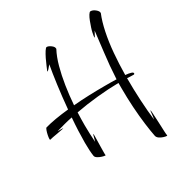

<svg xmlns="http://www.w3.org/2000/svg" viewBox="-319 -954 1135 1211"><g transform="rotate(-30 248.5 -349.0)"><path d="M541 112Q534 112 519.5 107.5Q505 103 492.5 94.5Q480 86 477 74Q469 34 461.5 -24Q454 -82 449.5 -151Q445 -220 445 -292V-330Q372 -329 290.5 -321Q209 -313 129 -298Q128 -274 127.5 -251Q127 -228 127 -205Q127 -172 128.5 -140.5Q130 -109 132 -82Q137 -97 141 -114Q145 -131 146 -131Q148 -131 148 -115Q148 -102 147.5 -81Q147 -60 146.5 -38Q146 -16 146 1Q146 9 146 15.5Q146 22 147 24Q147 25 143 25Q137 25 122 20.5Q107 16 94 8Q81 0 79 -10Q73 -49 73 -109Q73 -149 75 -195Q77 -241 81 -289Q50 -283 20.5 -275Q-9 -267 -37 -259Q-38 -259 -38 -258.5Q-38 -258 -38 -258H-12Q-7 -258 -3 -257.5Q1 -257 1 -257Q1 -256 -13.5 -253Q-28 -250 -48 -246.5Q-68 -243 -84.5 -240Q-101 -237 -106 -235H-107Q-109 -235 -109 -242Q-109 -252 -105.5 -269Q-102 -286 -97 -299.5Q-92 -313 -88 -314Q-53 -324 -8.5 -331.5Q36 -339 86 -344Q94 -433 105 -515Q116 -597 126 -650Q115 -636 105.5 -626Q96 -616 93 -616V-619Q97 -628 106 -650Q115 -672 126.5 -695.5Q138 -719 149 -736Q160 -753 166 -753Q179 -753 196 -740.5Q213 -728 213 -715V-712Q190 -669 174 -610.5Q158 -552 147.5 -484.5Q137 -417 132 -348Q188 -353 246 -355Q304 -357 358 -357Q381 -357 403.5 -357Q426 -357 446 -356Q451 -454 462.5 -543.5Q474 -633 480 -691Q473 -679 466.5 -666Q460 -653 458 -653Q457 -653 457 -656Q457 -659 458 -667Q459 -675 462 -688Q464 -699 470.5 -719Q477 -739 485 -760Q493 -781 502 -795.5Q511 -810 518 -810Q535 -810 552 -796Q569 -782 569 -770V-767Q549 -719 535 -652Q521 -585 514.5 -508.5Q508 -432 507 -352Q531 -350 546 -345.5Q561 -341 561 -334Q561 -327 554 -327Q543 -327 531 -327.5Q519 -328 507 -329Q507 -245 511.5 -164.5Q516 -84 524 -18Q528 -38 530 -59Q532 -80 533 -80Q535 -80 536 -63Q537 -46 538.5 -20Q540 6 541 33.5Q542 61 543 82Q544 103 546 110Q546 112 541 112Z"/></g></svg>

Font: Comforter
Style: Regular
Weight: 400
Designer: Robert E. Leuschke
Foundry: Robert E. Leuschke
Version: Version 1.013; ttfautohint (v1.8.3)